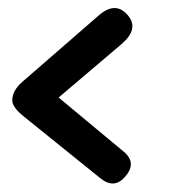

<svg xmlns="http://www.w3.org/2000/svg" viewBox="-20 -539 421 467"><path d="M33.7 -339.4 220.2 -501.5Q262.2 -538.1 292.5 -500Q317.9 -467.8 275.4 -431.6L122.6 -301.8L281.2 -169.9Q314 -142.6 283.7 -108.4Q257.3 -78.6 224.1 -105.5L37.1 -256.3Q9.8 -278.3 9.8 -295.4Q10.3 -318.8 33.7 -339.4Z"/></svg>

Font: Comic Relief
Style: Regular
Weight: 400
Designer: Jeff Davis
Foundry: Loudifier
Version: Version 1.0